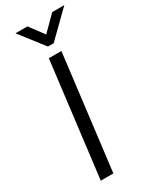

<svg xmlns="http://www.w3.org/2000/svg" viewBox="-229 -960 820 1018"><g transform="rotate(-30 181.0 -451.5)"><path d="M177 -756 63 -903H136L201 -816L288 -903H362L212 -756ZM150 -700H227L141 0H64Z"/></g></svg>

Font: Haskoy
Style: Italic
Weight: 400
Designer: Ertekin Erdin
Foundry: Ertekin Erdin
Version: Version 2.000; ttfautohint (v1.8.4.7-5d5b)